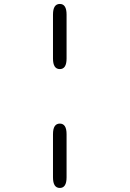

<svg xmlns="http://www.w3.org/2000/svg" viewBox="-20 -782 659 974"><path d="M283.5 -155Q317.7 -155 317.7 -101.2V117.5Q317.7 171.5 283.5 171.5Q248.8 171.5 248.8 117.5V-101.2Q248.8 -155 283.5 -155ZM283.5 -431.5Q248.8 -431.5 248.8 -485.3V-708Q248.8 -762 283.5 -762Q317.7 -762 317.7 -708V-485.3Q317.7 -431.5 283.5 -431.5Z"/></svg>

Font: Sono ExtraLight
Style: Regular
Weight: 200
Designer: Tyler Finck
Foundry: Tyler Finck
Version: Version 2.112